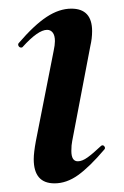

<svg xmlns="http://www.w3.org/2000/svg" viewBox="-20 -415 287 444"><path d="M58 -47Q58 -62 63 -89L104 -297Q107 -311 107 -320Q107 -333 102 -339.5Q97 -346 89 -346Q68 -346 32 -306Q31 -305 29 -305Q25 -305 23 -308.5Q21 -312 23 -315Q59 -357 88 -376Q117 -395 145 -395Q193 -395 193 -343Q193 -326 189 -309L147 -89Q145 -80 145 -66Q145 -42 160 -42Q170 -42 182.5 -51Q195 -60 213 -77Q215 -79 217 -79Q220 -79 222 -75.5Q224 -72 221 -69Q187 -29 160.5 -10Q134 9 106 9Q58 9 58 -47Z"/></svg>

Font: Cormorant Infant
Style: Bold Italic
Weight: 700
Italic angle: -10°
Designer: Christian Thalmann (Catharsis Fonts)
Foundry: Catharsis Fonts
Version: Version 4.000